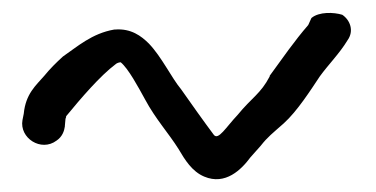

<svg xmlns="http://www.w3.org/2000/svg" viewBox="-20 -425 586 299"><path d="M158 -379C123 -373 100 -352 78 -337C67 -327 58 -318 49 -307C36 -292 20 -279 17 -248L15 -238C10 -210 44 -188 68 -206C77 -212 80 -221 81 -228V-229L82 -240C83 -242 83 -243 83 -244C106 -272 136 -307 160 -325C162 -327 166 -328 168 -328C180 -318 195 -290 206 -270C222 -240 243 -217 258 -193C268 -176 279 -158 298 -150C331 -136 356 -161 370 -180L386 -198C397 -212 404 -217 422 -233C443 -252 464 -285 478 -306C491 -324 509 -342 521 -362C532 -377 525 -394 513 -402C500 -406 477 -407 465 -397L460 -386C439 -362 419 -333 400 -307V-306C386 -279 372 -273 350 -246C332 -227 320 -206 313 -215C298 -235 276 -266 262 -286C247 -304 232 -336 212 -357C200 -369 184 -381 159 -379Z"/></svg>

Font: Stray Cat
Style: ExBdCn
Weight: 800
Version: Version 1.0